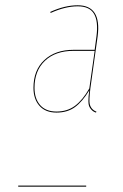

<svg xmlns="http://www.w3.org/2000/svg" viewBox="-20 -700 463 720"><path d="M191.9 -277.8Q150.4 -277.8 127.9 -303.2Q105.5 -328.6 105.5 -370.6Q105.5 -437 146.5 -475.1Q187.5 -513.2 255.9 -513.2H335L341.8 -564Q349.1 -620.1 332.5 -648.2Q315.9 -676.3 271.5 -676.3Q224.6 -676.3 169.9 -651.4L168.5 -655.3Q222.7 -680.2 271.5 -680.2Q361.3 -680.2 346.2 -564L318.8 -368.2Q313.5 -323.7 316.4 -310.1Q321.3 -289.1 341.8 -281.2L339.8 -277.8Q329.6 -281.2 323.2 -288.1Q316.9 -294.9 314.2 -301.8Q311.5 -308.6 311.5 -320.6Q311.5 -332.5 312.3 -339.6Q313 -346.7 314.9 -361.3Q289.1 -318.8 261 -298.3Q232.9 -277.8 191.9 -277.8ZM191.9 -281.7Q232.4 -281.7 261.2 -303.2Q290 -324.7 314.9 -368.2L335 -509.3H255.9Q188 -509.3 148.7 -472.2Q109.4 -435.1 109.4 -370.6Q109.4 -330.1 130.6 -305.9Q151.9 -281.7 191.9 -281.7ZM48.3 0V-3.9H303.2V0Z"/></svg>

Font: Fira Sans Compressed Four
Style: Italic
Weight: 100
Width: 3
Italic angle: -8°
Designer: Carrois Corporate & Edenspiekermann AG
Foundry: Carrois Corporate GbR & Edenspiekermann AG
Version: Version 4.203;PS 004.203;hotconv 1.0.88;makeotf.lib2.5.64775